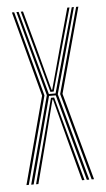

<svg xmlns="http://www.w3.org/2000/svg" viewBox="-47 -632 366 665"><g transform="rotate(-5 135.5 -300.0)"><path d="M34.5 0 79.2 -167.5 115.5 -304 75 -454 35.5 -600H43.2L81.2 -460L122.8 -307.5H146.2L186.2 -451.2L228 -600H235.5L192.8 -445.2L153.5 -304L190.8 -167L236.5 0H228L184.2 -160.2L146.2 -300.8H122.8L85.8 -160.8L43 0ZM51.5 0 92 -153.2 129 -293.8H140L178 -153.5L219.8 0H211.5L172.2 -147.2L135.5 -287.2H133.5L98 -147.8L59.5 0ZM18 0 99 -304 20 -600H27.8L107.2 -304L26.2 0ZM244.8 0 161.8 -304 243.2 -600H251L170 -304L253 0ZM128.8 -314.5 88 -465 50.8 -600H58.5L93.8 -470.5L133.5 -321.2H135.8L174.8 -464.2L212.5 -600H220.2L180.2 -458L140.2 -314.5Z"/></g></svg>

Font: Big Shoulders Inline Text SC Thin
Style: Regular
Weight: 100
Designer: Patric King
Foundry: XO Type Co
Version: Version 2.002